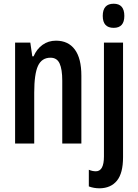

<svg xmlns="http://www.w3.org/2000/svg" viewBox="-20 -770 742 1030"><path d="M280.3 -551.8Q346.2 -551.8 381.3 -504.4Q416.5 -457 416.5 -363.8V0H314V-337.4Q314 -398.4 299.8 -429.4Q285.6 -460.4 251 -460.4Q204.1 -460.4 183.8 -416.7Q163.6 -373 163.6 -272.9V0H61V-541.5H142.6L153.3 -467.8H160.2Q177.2 -507.3 208.3 -529.5Q239.3 -551.8 280.3 -551.8ZM531.2 -684.6Q531.2 -750 589.8 -750Q647 -750 647 -684.6Q647 -620.6 589.8 -620.6Q531.2 -620.6 531.2 -684.6ZM514.6 240.2Q482.9 240.2 456.5 230V140.6Q475.6 148.9 494.1 148.9Q537.6 148.9 537.6 69.3V-541.5H640.1V72.8Q640.1 159.2 607.4 199.2Q574.7 239.3 514.6 240.2Z"/></svg>

Font: Open Sans Condensed SemiBold
Style: Regular
Weight: 600
Width: 3
Designer: Monotype Design Team
Foundry: Monotype Imaging Inc.
Version: Version 3.000; ttfautohint (v1.8.4)